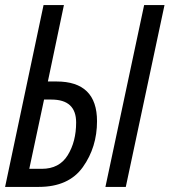

<svg xmlns="http://www.w3.org/2000/svg" viewBox="-20 -734 666 754"><path d="M474 0 626 -714H546L394 0ZM132 0Q250 0 305.5 -78Q361 -156 361 -258Q361 -414 202 -414H168L231 -714H151L0 0ZM153 -343H182Q279 -343 279 -253Q279 -178 246 -124.5Q213 -71 144 -71H95Z"/></svg>

Font: Noto Sans Display Condensed
Style: Italic
Weight: 400
Width: 3
Designer: Monotype Design team
Foundry: Monotype Imaging Inc.
Version: 1.000